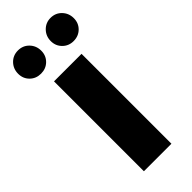

<svg xmlns="http://www.w3.org/2000/svg" viewBox="-258 -804 843 843"><g transform="rotate(-45 163.0 -383.0)"><path d="M78.1 0V-558.1H249V0ZM-9.8 -692.9Q-9.8 -723.6 10.7 -744.9Q31.2 -766.1 62 -766.1Q92.8 -766.1 113.3 -744.9Q133.8 -723.6 133.8 -692.9Q133.8 -662.6 113.3 -642.3Q92.8 -622.1 62 -622.1Q31.2 -622.1 10.7 -642.3Q-9.8 -662.6 -9.8 -692.9ZM264.2 -622.1Q233.9 -622.1 213.4 -642.6Q192.9 -663.1 192.9 -692.9Q192.9 -723.6 213.6 -744.9Q234.4 -766.1 264.2 -766.1Q294.9 -766.1 315.4 -744.9Q335.9 -723.6 335.9 -692.9Q335.9 -662.6 315.4 -642.3Q294.9 -622.1 264.2 -622.1Z"/></g></svg>

Font: Biathlonist
Style: Bold
Weight: 700
Designer: Go4gold
Foundry: Go4gold
Version: Version 3.010;FEAKit 1.0